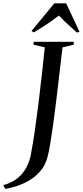

<svg xmlns="http://www.w3.org/2000/svg" viewBox="-111 -998 505 1172"><path d="M-78.5 155 -91 132.5Q-38.5 117.5 -4.2 89.8Q30 62 49.5 25.2Q69 -11.5 77 -52.5Q89 -115 100.8 -195Q112.5 -275 123.5 -363.5Q134.5 -452 144.2 -540.5Q154 -629 162.5 -709L93 -725L95.5 -743H340.5L338 -725L270.5 -709Q259.5 -612 249.2 -525.2Q239 -438.5 229.8 -363.8Q220.5 -289 212 -228Q203.5 -167 195.8 -121.2Q188 -75.5 181 -46.5Q167.5 11.5 130 52.5Q92.5 93.5 38.5 119Q-15.5 144.5 -78.5 155ZM81.5 -809 220.5 -977.5H293L374 -804.5L359 -799Q331 -824 303 -849.8Q275 -875.5 248.5 -903Q214.5 -877 177.8 -852.2Q141 -827.5 95 -800Z"/></svg>

Font: Merriweather 144pt
Style: Italic
Weight: 400
Italic angle: -7.8°
Version: Version 2.101